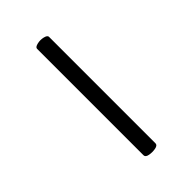

<svg xmlns="http://www.w3.org/2000/svg" viewBox="12 -657 320 320"><g transform="rotate(45 172.5 -497.0)"><path d="M47 -482.8Q43.4 -482.8 41.7 -489.9Q40 -497 41.7 -504Q43.4 -511 47 -511H298Q302.6 -511 303.9 -504Q305.2 -497 303.9 -489.9Q302.6 -482.8 298 -482.8Z"/></g></svg>

Font: Cormorant Garamond Light
Style: Regular
Weight: 300
Designer: Christian Thalmann (Catharsis Fonts)
Foundry: Catharsis Fonts
Version: Version 4.001